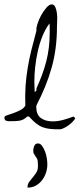

<svg xmlns="http://www.w3.org/2000/svg" viewBox="-30 -609 364 878"><path d="M-9.8 -72.3Q-9.8 -78.1 2.9 -82Q15.6 -85.9 31.7 -91.8Q47.9 -97.7 64 -106Q80.1 -114.3 85.9 -127Q84 -173.8 86.9 -215.8Q89.8 -257.8 96.7 -298.8Q103.5 -339.8 113.8 -381.3Q124 -422.9 136.7 -468.8Q134.8 -478.5 141.1 -499Q147.5 -519.5 158.2 -539.1Q168.9 -558.6 182.1 -573.7Q195.3 -588.9 206.1 -588.9Q217.8 -588.9 223.1 -576.2Q228.5 -563.5 230.5 -546.9Q232.4 -530.3 231.4 -513.2Q230.5 -496.1 230.5 -487.3Q230.5 -437.5 224.6 -391.1Q218.8 -344.7 206.5 -300.8Q194.3 -256.8 176.8 -213.9Q159.2 -170.9 136.7 -127Q136.7 -127 136.2 -124Q135.7 -121.1 135.7 -119.1Q136.7 -84 156.2 -69.8Q175.8 -55.7 202.6 -54.2Q229.5 -52.7 258.3 -60.5Q287.1 -68.4 305.7 -76.2L314.5 -68.4Q309.6 -59.6 300.3 -50.3Q291 -41 280.3 -33.7Q269.5 -26.4 259.3 -22Q249 -17.6 243.2 -17.6Q217.8 -17.6 199.2 -19.5Q180.7 -21.5 165 -27.3Q149.4 -33.2 134.8 -44.9Q120.1 -56.6 102.5 -76.2H94.7Q85.9 -68.4 78.6 -64Q71.3 -59.6 61.5 -57.6Q51.8 -55.7 39.6 -55.2Q27.3 -54.7 11.7 -54.7Q1 -54.7 -4.4 -58.1Q-9.8 -61.5 -9.8 -72.3ZM196.3 -502Q176.8 -475.6 163.6 -442.4Q150.4 -409.2 142.6 -374Q134.8 -338.9 130.9 -302.7Q127 -266.6 127 -233.4Q127 -231.4 127.4 -224.6Q127.9 -217.8 127.9 -210.4Q127.9 -203.1 128.4 -196.3Q128.9 -189.5 128.9 -187.5Q129.9 -188.5 132.8 -191.4Q135.7 -194.3 136.7 -195.3V-205.1Q151.4 -237.3 162.6 -267.6Q173.8 -297.9 181.6 -328.6Q189.5 -359.4 193.4 -391.6Q197.3 -423.8 197.3 -460.9Q197.3 -462.9 197.3 -469.2Q197.3 -475.6 197.3 -481.9Q197.3 -488.3 196.8 -494.1Q196.3 -500 196.3 -502ZM143.6 150.4Q143.6 136.7 142.6 128.4Q141.6 120.1 138.7 115.2Q135.7 110.4 131.8 105Q127.9 99.6 123 90.8Q123 89.8 122.6 84.5Q122.1 79.1 122.1 78.1Q122.1 68.4 127 57.6Q131.8 46.9 143.6 46.9Q154.3 46.9 162.1 57.6Q169.9 68.4 175.8 83.5Q181.6 98.6 184.1 114.7Q186.5 130.9 186.5 142.6Q186.5 162.1 180.2 181.2Q173.8 200.2 162.1 215.3Q150.4 230.5 133.8 239.7Q117.2 249 95.7 249Q95.7 233.4 103.5 222.7Q111.3 211.9 120.1 201.7Q128.9 191.4 136.2 179.7Q143.6 168 143.6 150.4Z"/></svg>

Font: Zeyada
Style: Regular
Weight: 400
Version: Version 1.002 2010